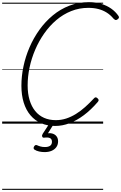

<svg xmlns="http://www.w3.org/2000/svg" viewBox="-20 -1150 1126 1785"><path d="M493 21Q421 21 362.5 -4.5Q304 -30 263 -78.5Q222 -127 200.5 -196Q179 -265 179 -353Q179 -441 198 -532Q217 -623 254.5 -710Q292 -797 346.5 -873Q401 -949 471 -1007Q541 -1065 625.5 -1097.5Q710 -1130 807 -1130Q868 -1130 920 -1114.5Q972 -1099 1013 -1070.5Q1054 -1042 1082 -1001Q1088 -991 1085 -983.5Q1082 -976 1070 -968Q1060 -962 1053.5 -964Q1047 -966 1035 -977Q1007 -1011 972 -1033Q937 -1055 895 -1066Q853 -1077 801 -1077Q717 -1077 642 -1047Q567 -1017 504 -963.5Q441 -910 391.5 -839.5Q342 -769 307.5 -688.5Q273 -608 255 -523Q237 -438 237 -356Q237 -280 255 -220Q273 -160 307 -118Q341 -76 389.5 -54.5Q438 -33 499 -33Q549 -33 595 -48Q641 -63 685 -90Q729 -117 771 -154.5Q813 -192 855 -237Q863 -246 871 -245Q879 -244 887 -236Q897 -227 897 -219Q897 -211 888 -201Q826 -129 760 -79.5Q694 -30 627 -4.5Q560 21 493 21ZM394 264Q370 264 344 258.5Q318 253 299 240Q292 234 292.5 225.5Q293 217 298 210Q304 201 310 199Q316 197 324 200Q339 207 357 212Q375 217 398 217Q429 217 446 205Q463 193 463 168Q463 143 445 134Q427 125 391 130Q383 131 379 128.5Q375 126 373 121Q370 114 371 108.5Q372 103 377 94L441 -4H484L414 108L399 94Q438 84 464.5 91Q491 98 505.5 117Q520 136 520 164Q520 195 504 217.5Q488 240 460 252Q432 264 394 264ZM0 605H939V615H0ZM0 -20H939V0H0ZM0 -505H939V-500H0ZM0 -1125H939V-1115H0Z"/></svg>

Font: Playwrite CU Guides
Style: Regular
Weight: 400
Designer: Veronika Burian, José Scaglione
Foundry: TypeTogether
Version: Version 1.003